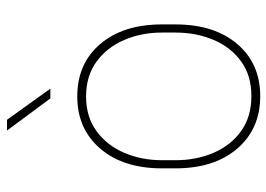

<svg xmlns="http://www.w3.org/2000/svg" viewBox="-132 -658 798 575"><g transform="rotate(-90 267.5 -370.0)"><path d="M290 -618.7H260.7L164.6 -748.5H196.8ZM51.3 -284.2Q51.3 -400.4 110.4 -469.2Q169.4 -538.1 266.6 -538.1Q365.2 -538.1 423.8 -469.2Q482.4 -400.4 482.4 -284.2V-244.1Q482.4 -127.9 423.8 -59.1Q365.2 9.8 267.6 9.8Q169.4 9.8 110.4 -59.1Q51.3 -127.9 51.3 -244.1ZM75.7 -244.1Q75.7 -181.6 97.9 -129.9Q120.1 -78.1 163.1 -47.4Q206.1 -16.6 267.6 -16.6Q329.1 -16.6 371.6 -47.4Q414.1 -78.1 436 -129.9Q458 -181.6 458 -244.1V-284.2Q458 -345.7 435.8 -397.5Q413.6 -449.2 370.8 -480.5Q328.1 -511.7 266.6 -511.7Q205.6 -511.7 162.8 -480.5Q120.1 -449.2 97.9 -397.5Q75.7 -345.7 75.7 -284.2Z"/></g></svg>

Font: Robert Sans Thin
Style: Regular
Weight: 100
Designer: Christian Robertson (extended by Adam Twardoch)
Foundry: Google
Version: Version 12.135;April 2, 2019;FontCreator 11.5.0.2425 64-bit;